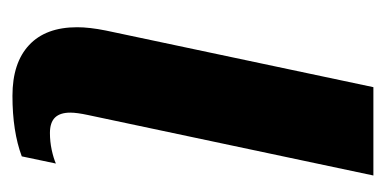

<svg xmlns="http://www.w3.org/2000/svg" viewBox="-178 -438 628 313"><g transform="rotate(90 136.5 -281.0)"><path d="M23.9 -92.3Q23.9 -112.3 29.3 -139.2L121.6 -575.2H265.6L167 -109.9Q163.1 -91.8 163.1 -81.1Q163.1 -64.5 171.1 -56.2Q179.2 -47.9 196.3 -47.9Q210.4 -47.9 223.9 -50.8Q237.3 -53.7 246.1 -57.6L234.4 -2Q193.8 13.2 135.7 13.2Q82 13.2 53 -13.9Q23.9 -41 23.9 -92.3Z"/></g></svg>

Font: Pattaya
Style: Regular
Weight: 400
Designer: Pablo Impallari / Thai characters Designed by Thanarat Vachiruckul and Suppakit Chalermlarp
Foundry: Pablo Impallari
Version: Version 2.000